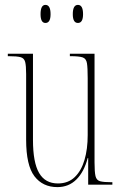

<svg xmlns="http://www.w3.org/2000/svg" viewBox="-20 -756 498 786"><path d="M215 10Q155 10 121 -34.5Q87 -79 87 -184V-453Q87 -487 83 -502.5Q79 -518 64 -522Q49 -526 16 -526H12V-536H115V-183Q115 -91 140 -48Q165 -5 217 -5Q259 -5 286 -31Q313 -57 326 -101.5Q339 -146 339 -203V-436Q339 -478 336 -497Q333 -516 318.5 -521Q304 -526 269 -526H266V-536H367V-91Q367 -52 371 -35Q375 -18 390 -14Q405 -10 438 -10H440V0H341V-109H339Q324 -52 292.5 -21Q261 10 215 10ZM299 -662Q278 -662 278 -698Q278 -736 299 -736Q320 -736 320 -698Q320 -662 299 -662ZM166 -662Q146 -662 146 -698Q146 -736 166 -736Q187 -736 187 -698Q187 -662 166 -662Z"/></svg>

Font: Noto Serif Display ExtraCondensed Thin
Style: Regular
Weight: 100
Width: 2
Designer: Monotype Design Team
Foundry: Monotype Imaging Inc.
Version: Version 2.009